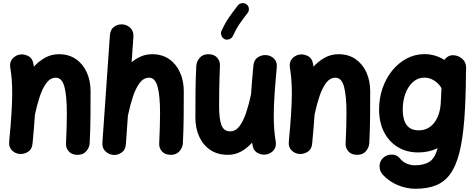

<svg xmlns="http://www.w3.org/2000/svg" viewBox="-20 -905 3010 1213"><path d="M38.1 -10.7Q47.9 -115.2 52.5 -188.2Q57.1 -261.2 57.1 -315.9Q57.1 -362.3 54.2 -400.6Q51.3 -439 44.9 -477.5Q39.6 -511.2 56.9 -532Q74.2 -552.7 99.1 -559.1Q127.9 -565.9 156.5 -552Q185.1 -538.1 191.4 -500.5Q192.9 -492.2 193.8 -483.9Q226.1 -519 265.6 -540.8Q305.2 -562.5 352.1 -562.5Q415.5 -562.5 460.2 -531.2Q504.9 -500 528.6 -447Q552.2 -394 552.2 -328.1Q552.2 -249.5 551.5 -165.8Q550.8 -82 546.4 0.5Q544.4 27.8 524.9 50.5Q505.4 73.2 470.2 73.2Q433.6 73.2 414.3 51.3Q395 29.3 397 1Q399.4 -53.2 400.9 -100.6Q402.3 -147.9 402.3 -189.9Q402.3 -299.3 387 -356.7Q371.6 -414.1 333 -414.1Q298.3 -414.1 273.4 -380.9Q248.5 -347.7 231 -294.4Q213.4 -241.2 200.7 -180.7Q198.2 -141.1 194.3 -95.7Q190.4 -50.3 185.5 2.9Q182.1 38.6 156.7 54.4Q131.3 70.3 102.5 67.4Q75.7 64.9 55.2 44.9Q34.7 24.9 38.1 -10.7Z M694.8 73.7Q667.5 71.3 646 51Q624.5 30.8 627 -5.4L674.3 -682.1Q676.8 -719.2 701.4 -736.3Q726.1 -753.4 754.4 -751Q781.7 -749 803.5 -728.8Q825.2 -708.5 822.8 -671.4L811.5 -511.7Q839.4 -535.2 871.6 -548.8Q903.8 -562.5 940.9 -562.5Q1004.4 -562.5 1049.1 -531.2Q1093.8 -500 1117.4 -447Q1141.1 -394 1141.1 -328.1Q1141.1 -249.5 1140.4 -165.8Q1139.6 -82 1135.3 0.5Q1133.3 27.8 1113.8 50.5Q1094.2 73.2 1059.1 73.2Q1022.5 73.2 1003.2 51.3Q983.9 29.3 985.8 1Q988.3 -53.2 989.7 -100.6Q991.2 -147.9 991.2 -189.9Q991.2 -299.3 975.8 -356.7Q960.4 -414.1 921.9 -414.1Q887.2 -414.1 862.3 -380.9Q837.4 -347.7 819.8 -294.4Q802.2 -241.2 789.6 -180.7Q789.1 -177.7 788.1 -174.8L775.4 5.4Q772.9 42.5 747.8 59.3Q722.7 76.2 694.8 73.7Z M1728.5 -478.5Q1718.8 -374 1714.1 -301.3Q1709.5 -228.5 1709.5 -173.3Q1709.5 -127.4 1712.4 -89.1Q1715.3 -50.8 1721.7 -11.7Q1727.1 22 1710 42.7Q1692.9 63.5 1667.5 69.8Q1638.7 76.7 1610.1 62.7Q1581.5 48.8 1575.2 11.2Q1573.7 3.4 1572.8 -3.9Q1541.5 30.8 1503.4 52Q1465.3 73.2 1420.4 73.2Q1354 73.2 1308.1 42Q1262.2 10.7 1238.3 -42.5Q1214.4 -95.7 1214.4 -161.1Q1214.4 -239.7 1215.1 -323.5Q1215.8 -407.2 1220.2 -489.7Q1222.2 -517.1 1241.7 -539.8Q1261.2 -562.5 1296.4 -562.5Q1333 -562.5 1352.1 -540.5Q1371.1 -518.6 1369.6 -489.7Q1368.2 -454.1 1366.9 -418.5Q1365.7 -382.8 1365 -338.9Q1364.3 -294.9 1364.3 -234.4Q1364.3 -150.9 1379.6 -113Q1395 -75.2 1433.6 -75.2Q1468.8 -75.2 1493.4 -108.4Q1518.1 -141.6 1535.6 -194.8Q1553.2 -248 1565.9 -308.6Q1568.4 -348.1 1572.3 -393.6Q1576.2 -439 1581.1 -492.2Q1584.5 -527.8 1610.1 -543.7Q1635.7 -559.6 1664.1 -556.6Q1690.9 -554.2 1711.4 -534.4Q1731.9 -514.6 1728.5 -478.5ZM1538.1 -877Q1550.8 -867.2 1552.2 -850.8Q1553.7 -834.5 1543.9 -822.3Q1516.6 -788.1 1493.9 -754.6Q1471.2 -721.2 1451.2 -677.7Q1444.8 -663.6 1429 -657.5Q1413.1 -651.4 1398.9 -657.7Q1385.3 -664.1 1379.2 -679.9Q1373 -695.8 1379.4 -710Q1402.3 -760.3 1429 -798.3Q1455.6 -836.4 1482.9 -870.6Q1492.7 -883.3 1509.3 -885Q1525.9 -886.7 1538.1 -877Z M1804.7 -10.7Q1814.5 -115.2 1819.1 -188.2Q1823.7 -261.2 1823.7 -315.9Q1823.7 -362.3 1820.8 -400.6Q1817.9 -439 1811.5 -477.5Q1806.2 -511.2 1823.5 -532Q1840.8 -552.7 1865.7 -559.1Q1894.5 -565.9 1923.1 -552Q1951.7 -538.1 1958 -500.5Q1959.5 -492.2 1960.4 -483.9Q1992.7 -519 2032.2 -540.8Q2071.8 -562.5 2118.7 -562.5Q2182.1 -562.5 2226.8 -531.2Q2271.5 -500 2295.2 -447Q2318.8 -394 2318.8 -328.1Q2318.8 -249.5 2318.1 -165.8Q2317.4 -82 2313 0.5Q2311 27.8 2291.5 50.5Q2272 73.2 2236.8 73.2Q2200.2 73.2 2180.9 51.3Q2161.6 29.3 2163.6 1Q2166 -53.2 2167.5 -100.6Q2168.9 -147.9 2168.9 -189.9Q2168.9 -299.3 2153.6 -356.7Q2138.2 -414.1 2099.6 -414.1Q2064.9 -414.1 2040 -380.9Q2015.1 -347.7 1997.6 -294.4Q1980 -241.2 1967.3 -180.7Q1964.8 -141.1 1960.9 -95.7Q1957 -50.3 1952.1 2.9Q1948.7 38.6 1923.3 54.4Q1897.9 70.3 1869.1 67.4Q1842.3 64.9 1821.8 44.9Q1801.3 24.9 1804.7 -10.7Z M2840.3 -556.2Q2844.2 -556.2 2848.6 -555.7Q2851.1 -555.7 2854 -555.2Q2864.7 -553.7 2875 -549.3Q2895.5 -540.5 2908.9 -524.2Q2922.4 -507.8 2923.8 -487.8Q2925.3 -480 2924.8 -471.7L2923.8 -447.3Q2922.9 -273.4 2913.1 -147.9Q2903.3 -22.5 2881.6 61.8Q2859.9 146 2823.5 195.6Q2787.1 245.1 2732.9 266.4Q2678.7 287.6 2604 287.6Q2549.3 287.6 2493.7 264.9Q2438 242.2 2397.9 198.2Q2377.4 175.3 2377.9 144.5Q2378.4 113.8 2399.4 93.3Q2422.4 71.3 2454.6 71.5Q2486.8 71.8 2504.9 94.2Q2525.4 119.1 2550.5 129.2Q2575.7 139.2 2599.6 139.2Q2657.2 139.2 2691.9 117.9Q2726.6 96.7 2745.1 31.2Q2688.5 58.1 2622.6 58.1Q2548.8 58.1 2493.4 24.4Q2438 -9.3 2406.7 -69.8Q2375.5 -130.4 2375 -210.9Q2374.5 -282.2 2396.2 -345.9Q2418 -409.7 2457.3 -458.5Q2496.6 -507.3 2549.1 -535.2Q2601.6 -563 2662.1 -563Q2729 -563 2787.6 -526.4Q2793.5 -535.2 2802.2 -542Q2818.8 -556.2 2840.3 -556.2ZM2625 -81.5Q2686.5 -81.5 2724.1 -130.6Q2761.7 -179.7 2765.1 -263.7L2769 -348.6Q2751 -378.9 2722.2 -396.7Q2693.4 -414.6 2660.6 -414.6Q2620.1 -414.6 2589.1 -387Q2558.1 -359.4 2541 -313Q2523.9 -266.6 2524.4 -209Q2524.9 -147 2549.8 -114.3Q2574.7 -81.5 2625 -81.5Z"/></svg>

Font: Mikhak ExtraBold
Style: Regular
Weight: 800
Designer: Amin Abedi
Version: Version 3.3